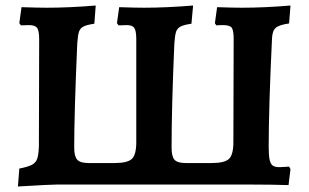

<svg xmlns="http://www.w3.org/2000/svg" viewBox="-20 -669 1119 696"><path d="M50 -58Q81 -64 95.5 -71.5Q110 -79 115 -94Q120 -109 121 -139L122 -526Q122 -558 114.5 -568Q107 -578 85 -578L56 -577L50 -585L58 -643Q120 -641 149 -641Q231 -641 327 -649L322 -583Q294 -579 282 -572.5Q270 -566 266 -553Q262 -540 260 -511Q249 -258 249 -134Q249 -102 260 -90Q271 -78 301 -78H396Q442 -78 458 -93Q474 -108 474 -154V-526Q474 -557 467 -567.5Q460 -578 440 -578L410 -577L404 -585L412 -643Q472 -641 502 -641Q582 -641 680 -649L674 -583Q646 -579 634 -572.5Q622 -566 618 -553Q614 -540 612 -511Q602 -281 602 -134Q602 -102 612.5 -90Q623 -78 653 -78H748Q794 -78 810 -93Q826 -108 826 -154L827 -528Q827 -559 820 -568.5Q813 -578 788 -578Q773 -578 764 -577L759 -585L767 -643Q827 -641 856 -641Q939 -641 1033 -649L1028 -584Q992 -579 979.5 -568Q967 -557 966 -529Q954 -279 954 -136Q954 -105 957.5 -89.5Q961 -74 969 -68.5Q977 -63 994 -63L1028 -65L1033 -56L1026 2Q964 0 889 0H185Q164 0 45 7Z"/></svg>

Font: Alegreya
Style: Bold
Weight: 700
Designer: Juan Pablo del Peral
Foundry: Huerta Tipografica
Version: Version 2.008; ttfautohint (v1.8)